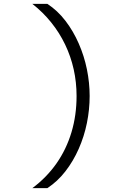

<svg xmlns="http://www.w3.org/2000/svg" viewBox="-20 -853 640 998"><path d="M148 125Q222.5 69.5 273.8 -3.8Q325 -77 351.5 -165.5Q378 -254 378 -354Q378 -425.5 363 -492.8Q348 -560 318.5 -621.5Q289 -683 246.2 -736.2Q203.5 -789.5 148 -833H226Q279.5 -798 320.2 -744.8Q361 -691.5 389.2 -627Q417.5 -562.5 431.8 -492.5Q446 -422.5 446 -354Q446 -284 431.8 -213.8Q417.5 -143.5 389.2 -79.5Q361 -15.5 320.2 37.2Q279.5 90 226 125Z"/></svg>

Font: Spline Sans Mono Light
Style: Regular
Weight: 300
Monospace: yes
Version: Version 1.004